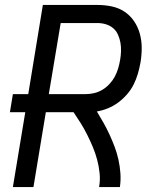

<svg xmlns="http://www.w3.org/2000/svg" viewBox="-20 -755 640 775"><path d="M32 0 82 -302H20L32 -375H94L153 -735H373Q403 -735 431.5 -729Q460 -723 483 -707.5Q506 -692 521.5 -669Q537 -646 544.5 -618.5Q552 -591 552 -561.5Q552 -532 547 -502Q543 -480 536.5 -457.5Q530 -435 519.5 -414Q509 -393 493 -374.5Q477 -356 457.5 -341.5Q438 -327 416 -318Q394 -309 371 -305Q385 -282 398 -259Q411 -236 422 -212Q433 -188 442.5 -163Q452 -138 458 -111Q464 -84 466 -56Q468 -28 464 0H380Q385 -28 382 -56.5Q379 -85 372 -111Q365 -137 354.5 -162Q344 -187 332 -211Q320 -235 306 -257.5Q292 -280 277 -302H165L115 0ZM324 -375Q342 -375 359.5 -379Q377 -383 393 -392.5Q409 -402 422 -416Q435 -430 443.5 -446Q452 -462 457 -479Q462 -496 465 -514Q468 -531 468.5 -549Q469 -567 466 -583.5Q463 -600 456 -615.5Q449 -631 436.5 -641.5Q424 -652 407.5 -657Q391 -662 373 -662H225L177 -375Z"/></svg>

Font: Iosevka Curly Extended
Style: Italic
Weight: 400
Width: 7
Italic angle: -9°
Monospace: yes
Designer: Belleve Invis
Foundry: Belleve Invis
Version: Version 11.1.0; ttfautohint (v1.8.3)